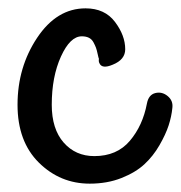

<svg xmlns="http://www.w3.org/2000/svg" viewBox="-20 -412 433 460"><path d="M195 28Q124 28 73 -22.5Q22 -73 22 -161Q22 -251 69 -321.5Q116 -392 185 -392Q231 -392 255.5 -359.5Q280 -327 280 -294Q280 -269 250 -257Q224 -246 218 -261Q216 -265 217 -271Q216 -273 214 -282.5Q212 -292 210 -297.5Q208 -303 204 -310.5Q200 -318 193 -321.5Q186 -325 176 -325Q148 -325 126 -276.5Q104 -228 104 -161Q104 -103 132.5 -70.5Q161 -38 206 -38Q260 -38 291 -74.5Q322 -111 332 -164Q336 -185 352 -189Q368 -193 381.5 -182Q395 -171 393 -154Q391 -133 384 -111.5Q377 -90 362 -64Q347 -38 326 -18.5Q305 1 271 14.5Q237 28 195 28Z"/></svg>

Font: Grand Hotel
Style: Regular
Weight: 400
Designer: Brian J. Bonislawsky & Jim Lyles for Astigmatic (AOETI)
Foundry: Astigmatic (AOETI)
Version: Version 001.000